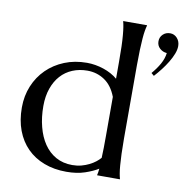

<svg xmlns="http://www.w3.org/2000/svg" viewBox="-82 -809 867 896"><g transform="rotate(10 351.5 -360.5)"><path d="M297.9 -508.8Q317.9 -508.8 337.9 -505.4Q357.9 -502 377 -495.6Q396 -489.3 413.1 -480Q430.2 -470.7 443.8 -459V-539.1Q443.8 -580.6 442.9 -611.6Q441.9 -642.6 439.9 -665Q438 -687.5 435.5 -702.6Q433.1 -717.8 430.2 -728V-730H543V-728Q540 -717.8 537.4 -702.6Q534.7 -687.5 533 -665Q531.2 -642.6 530 -611.6Q528.8 -580.6 528.8 -539.1V-190.9Q528.8 -149.4 530 -118.4Q531.2 -87.4 533 -64.9Q534.7 -42.5 537.4 -27.3Q540 -12.2 543 -2V0H435.1V-2Q436.5 -5.9 437.5 -13.4Q438.5 -21 439.9 -32.2Q415 -16.6 377.4 -3.9Q339.8 8.8 290 8.8Q231.9 8.8 184.6 -9.3Q137.2 -27.3 103.8 -61Q70.3 -94.7 52.2 -142.8Q34.2 -190.9 34.2 -251Q34.2 -306.2 53.7 -353.3Q73.2 -400.4 108.4 -435.1Q143.6 -469.7 191.9 -489.3Q240.2 -508.8 297.9 -508.8ZM443.8 -373Q424.3 -424.3 387.9 -448.7Q351.6 -473.1 306.2 -473.1Q268.1 -473.1 235.8 -459.7Q203.6 -446.3 180.7 -420.9Q157.7 -395.5 144.8 -358.6Q131.8 -321.8 131.8 -274.9Q131.8 -222.2 143.6 -176.8Q155.3 -131.3 178 -97.9Q200.7 -64.5 234.4 -45.7Q268.1 -26.9 312 -26.9Q335 -26.9 355 -32.2Q375 -37.6 391.6 -45.9Q408.2 -54.2 420.9 -64.2Q433.6 -74.2 441.9 -84Q442.9 -105 443.4 -131.8Q443.8 -158.7 443.8 -190.9ZM608.4 -666Q608.4 -685.5 622.1 -698.7Q635.7 -711.9 656.2 -711.9Q675.8 -711.9 689.5 -696.8Q703.1 -681.6 703.1 -659.2Q703.1 -642.1 695.3 -622.1Q687.5 -602.1 675 -581.5Q662.6 -561 647 -540.8Q631.3 -520.5 615.2 -502.9L602.1 -514.2Q624 -539.6 638.7 -565.9Q653.3 -592.3 656.2 -618.2Q636.7 -619.6 622.6 -632.6Q608.4 -645.5 608.4 -666Z"/></g></svg>

Font: Marcellus
Style: Regular
Weight: 400
Designer: Astigmatic (AOETI)
Foundry: Astigmatic (AOETI)
Version: Version 1.000